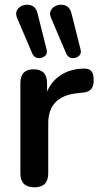

<svg xmlns="http://www.w3.org/2000/svg" viewBox="-20 -792 427 820"><path d="M263 -563 199 -713Q189 -735 198.5 -750Q208 -765 226.5 -770Q245 -775 262 -767.5Q279 -760 285 -736L324 -581Q329 -562 316 -552Q303 -542 287 -544Q271 -546 263 -563ZM118 -563 54 -713Q44 -735 53.5 -750Q63 -765 81.5 -770Q100 -775 117 -767.5Q134 -760 140 -736L179 -581Q184 -562 171 -552Q158 -542 142 -544Q126 -546 118 -563ZM127 8Q67 8 67 -52V-437Q67 -496 124 -496Q181 -496 181 -437V-401Q201 -447 241.5 -472.5Q282 -498 337 -499Q358 -500 369 -489.5Q380 -479 380 -451Q381 -427 370 -412.5Q359 -398 330 -396L312 -394Q186 -382 186 -265V-52Q186 8 127 8Z"/></svg>

Font: Chiron GoRound TC M
Style: Regular
Weight: 500
Designer: Ryoko NISHIZUKA 西塚涼子 (kana, bopomofo & ideographs); Paul D. Hunt (Latin, Greek & Cyrillic); Sandoll Communications 산돌커뮤니
Foundry: Adobe
Version: Version 1.000;hotconv 1.1.1;makeotfexe 2.6.0